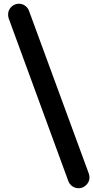

<svg xmlns="http://www.w3.org/2000/svg" viewBox="-20 -826 494 1017"><path d="M22.9 -749Q22.9 -772.5 39.6 -789.3Q56.2 -806.2 80.1 -806.2Q98.6 -806.2 113.3 -795.4Q127.9 -784.7 133.8 -768.1L450.2 92.8Q454.1 106.4 454.1 112.8Q454.1 136.7 437 153.8Q419.9 170.9 396 170.9Q377.4 170.9 362.5 160.2Q347.7 149.4 341.8 132.8L25.9 -729Q22.9 -739.3 22.9 -749Z"/></svg>

Font: Jellee Roman
Style: Bold
Weight: 700
Designer: Alfredo Marco Pradil
Foundry: Alfredo Marco Pradil and JAM Design
Version: Version 1.000